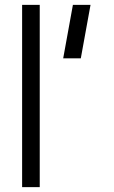

<svg xmlns="http://www.w3.org/2000/svg" viewBox="-20 -770 471 790"><path d="M71 0V-750H143.5V0ZM240 -530 280 -750H352.5L312.5 -530Z"/></svg>

Font: Mohave Light
Style: Regular
Weight: 400
Version: Version 2.003